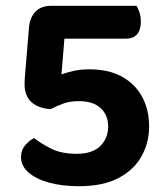

<svg xmlns="http://www.w3.org/2000/svg" viewBox="-20 -628 567 663"><path d="M230.4 -608 204.7 -521.9 192.3 -371.2Q210.7 -377.6 233.9 -383.1Q257.1 -388.6 288.5 -388.6Q355.1 -388.6 400.8 -363.5Q446.5 -338.4 470.7 -293.9Q494.9 -249.4 494.9 -191.3Q494.9 -135.3 468.7 -88.3Q442.6 -41.3 389.1 -13.2Q335.6 15 252.7 15Q193.1 15 148.1 2.3Q103.1 -10.4 77.8 -33Q52.5 -55.6 52.5 -85.5Q52.5 -109.4 66.9 -126.4Q81.4 -143.3 97.7 -151.3Q123.6 -131 158.4 -113.9Q193.1 -96.9 244.8 -96.9Q299.3 -96.9 326.4 -123.8Q353.5 -150.8 353.5 -190.7Q353.5 -230.5 327.7 -254.6Q301.9 -278.7 252.1 -278.7Q222.4 -278.7 200.6 -271Q178.9 -263.3 155.2 -251.3Q113.7 -253.3 89.3 -274.8Q64.9 -296.2 64.9 -337Q64.9 -341 65 -347.2Q65.2 -353.4 66.2 -365.7L79.9 -531Q82.6 -566.5 102.1 -587.3Q121.7 -608 157.2 -608ZM169.9 -494.5V-608H451.4Q457 -599.4 461.6 -585.1Q466.3 -570.8 466.3 -553.6Q466.3 -523.7 453 -509.1Q439.7 -494.5 416.2 -494.5Z"/></svg>

Font: Baloo Tammudu 2
Style: Regular
Weight: 400
Designer: Maithili Shingre, Omkar Shende and Ek Type
Foundry: Ek Type
Version: Version 1.700